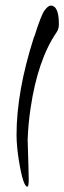

<svg xmlns="http://www.w3.org/2000/svg" viewBox="-20 -601 235 702"><path d="M165 -580.6C158.9 -580.2 151.5 -574.5 143.1 -563.2C134.6 -552 122.4 -520.8 106.4 -469.7C105.5 -467.1 104.7 -465.5 104 -464.8C61.7 -332.7 40.5 -213.9 40.5 -108.4C40.5 -81.1 43.3 -50.1 48.8 -15.6C59.2 49.2 69.7 81.5 80.1 81.5C83.3 81.2 85 72.9 85 56.6C85 40.4 83.7 -8.5 81.1 -89.8C82.4 -127.3 85.9 -165.9 91.8 -205.6C109.4 -324.1 141.3 -416.8 187.5 -483.9C192.7 -491.7 195.3 -501.3 195.3 -512.7C195.3 -557.9 185.2 -580.6 165 -580.6Z"/></svg>

Font: Kristi
Style: Medium
Weight: 400
Italic angle: -15°
Version: Version 1.003